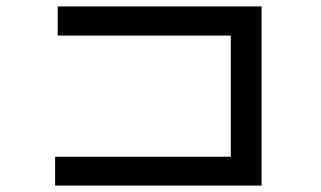

<svg xmlns="http://www.w3.org/2000/svg" viewBox="-20 -582 1002 599"><path d="M152 -93H700V-471H160V-562H796V-3H152Z"/></svg>

Font: Gmarket Sans TTF Medium
Style: Regular
Weight: 500
Designer: Creative Director : Sungho Lee; Art Director : Kiwoong Choi; Project Manager : Sori Yang, Jongwook Yoon; Font Designer :
Foundry: Sandoll Inc.
Version: Version 1.000;hotconv 1.0.109;makeotfexe 2.5.65596